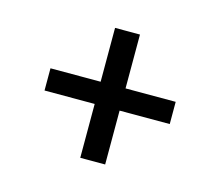

<svg xmlns="http://www.w3.org/2000/svg" viewBox="-66 -616 632 551"><g transform="rotate(15 250.0 -340.0)"><path d="M213 -147V-307H64V-373H213V-533H287V-373H436V-307H287V-147Z"/></g></svg>

Font: Iosevka
Style: Regular
Weight: 400
Monospace: yes
Designer: Belleve Invis
Foundry: Belleve Invis
Version: Version 33.2.3; ttfautohint (v1.8.4)